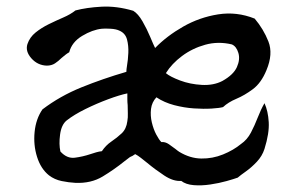

<svg xmlns="http://www.w3.org/2000/svg" viewBox="-20 -560 936 588"><path d="M378 -79Q374 -76 369.5 -72.5Q365 -69 361 -66Q330 -41 294.5 -19.5Q259 2 211 0Q191 -1 169 -5.5Q147 -10 130 -23Q105 -43 93.5 -79.5Q82 -116 86 -156Q90 -196 110 -225Q164 -266 229.5 -292.5Q295 -319 367 -340Q367 -344 367.5 -348.5Q368 -353 369 -359Q372 -376 373 -398Q374 -420 369 -439Q364 -458 346 -466Q336 -471 318.5 -472Q301 -473 292 -472Q263 -469 231.5 -450Q200 -431 192 -400Q185 -396 179.5 -391.5Q174 -387 168 -382Q159 -373 148.5 -366Q138 -359 123 -359Q95 -360 76 -381.5Q57 -403 64 -425Q71 -446 89 -460.5Q107 -475 129.5 -486Q152 -497 174 -506.5Q196 -516 211 -528Q245 -537 291 -539.5Q337 -542 388 -527Q403 -518 416.5 -494.5Q430 -471 440 -447Q450 -423 455 -413Q491 -450 541 -478.5Q591 -507 648 -516Q705 -525 760 -503Q787 -471 802 -433Q817 -395 796 -345Q780 -306 754.5 -287Q729 -268 704 -257.5Q679 -247 663 -232Q652 -229 628 -227.5Q604 -226 574 -228Q544 -230 513.5 -238Q483 -246 459 -262Q445 -247 442.5 -226.5Q440 -206 445 -185Q450 -164 458.5 -148Q467 -132 474 -125Q486 -126 497 -118.5Q508 -111 517 -104Q521 -101 524 -98.5Q527 -96 529 -95Q562 -75 596.5 -74.5Q631 -74 663 -87Q695 -100 718 -119Q737 -132 748.5 -154Q760 -176 769.5 -200.5Q779 -225 790 -244Q801 -220 803 -186Q805 -152 790 -104Q783 -82 766.5 -64.5Q750 -47 733 -35Q716 -23 708 -16Q697 -12 674 -5.5Q651 1 624 5Q597 9 573 7Q549 5 535 -6Q511 -4 483 -22.5Q455 -41 431 -61Q421 -69 411.5 -76.5Q402 -84 394 -88Q386 -82 378 -79ZM370 -189Q372 -200 371.5 -212.5Q371 -225 371 -238Q370 -247 370 -256Q370 -265 370 -274Q346 -269 311 -256Q276 -243 241.5 -226Q207 -209 184 -191Q168 -178 164 -148Q160 -118 165 -96Q185 -74 209 -77Q233 -80 257 -88Q266 -91 274.5 -93.5Q283 -96 292 -97Q304 -115 321 -126.5Q338 -138 352.5 -151.5Q367 -165 370 -189ZM690 -424Q648 -434 608.5 -423Q569 -412 537.5 -388.5Q506 -365 488 -336Q501 -325 531.5 -313.5Q562 -302 598 -300Q634 -298 661 -312Q695 -331 705.5 -354.5Q716 -378 710 -398Q704 -418 690 -424Z"/></svg>

Font: Yuji Mai
Style: Regular
Weight: 400
Designer: Kataoka Yuji
Foundry: Kinuta Font Factory
Version: Version 3.002